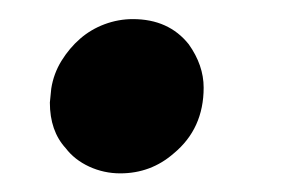

<svg xmlns="http://www.w3.org/2000/svg" viewBox="-20 -174 319 206"><path d="M109 12Q91.5 12 75.8 4.8Q60 -2.5 50.5 -15Q33.5 -33.5 33.5 -64L35 -79Q37.5 -95 46 -108.8Q54.5 -122.5 66 -132.5Q77.5 -142.5 92.2 -148Q107 -153.5 122.5 -153.5Q161 -153.5 182.5 -126.5Q198.5 -104 198.5 -80Q198.5 -36 166.5 -9.5Q142 12 109 12Z"/></svg>

Font: Lucymar Sans SemiBold
Style: Italic
Weight: 600
Italic angle: -10°
Foundry: The League of Moveable Type (original font) / Main changes by Cristiano Sobral with portions from Mirco Monsees
Version: Version 2.00;August 30, 2020;FontCreator 13.0.0.2681 64-bit